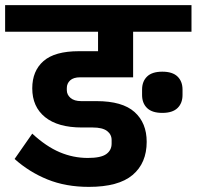

<svg xmlns="http://www.w3.org/2000/svg" viewBox="-40 -718 768 750"><path d="M307 12Q217 12 145.5 -17Q74 -46 17 -97L86 -196Q140 -146 193 -123.5Q246 -101 303 -101Q354 -101 375 -116Q396 -131 396 -157V-171Q396 -193 378 -206.5Q360 -220 322 -220H280Q186 -220 136 -260.5Q86 -301 86 -373Q86 -441 130 -479.5Q174 -518 268 -518H343V-594H-20V-698H708V-594H480V-416H273Q247 -416 234 -404Q221 -392 221 -374V-366Q221 -348 235.5 -335.5Q250 -323 277 -323H337Q438 -323 485.5 -280.5Q533 -238 533 -164Q533 -81 478 -34.5Q423 12 307 12ZM594 -277Q554 -277 534.5 -296Q515 -315 515 -347V-368Q515 -400 534.5 -419Q554 -438 594 -438Q634 -438 653.5 -419Q673 -400 673 -368V-347Q673 -315 653.5 -296Q634 -277 594 -277Z"/></svg>

Font: IBM Plex Sans Devanagari
Style: Bold
Weight: 700
Designer: Mike Abbink, Paul van der Laan, Pieter van Rosmalen, Erin McLaughlin
Foundry: Bold Monday
Version: Version 1.1